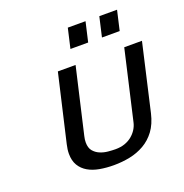

<svg xmlns="http://www.w3.org/2000/svg" viewBox="-125 -792 878 916"><g transform="rotate(-20 314.0 -334.0)"><path d="M201 -500H291L214 -167Q210 -151 210 -136Q210 -108 223 -92.5Q236 -77 255 -69Q274 -61 295.5 -59Q317 -57 333 -57Q360 -57 381 -64.5Q402 -72 417.5 -85Q433 -98 443 -114Q453 -130 457 -148L538 -500H628L550 -160Q538 -109 513.5 -76Q489 -43 455 -23.5Q421 -4 381.5 4Q342 12 300 12Q262 12 228.5 6Q195 0 170 -14.5Q145 -29 130.5 -53Q116 -77 116 -112Q116 -134 122 -159ZM454 -580 477 -680H567L544 -580ZM294 -580 317 -680H407L384 -580Z"/></g></svg>

Font: Perun
Style: Italic
Weight: 400
Italic angle: -12°
Foundry: Copyright (c) Stefan Peev, Context Ltd, 2016
Version: Version 1.027